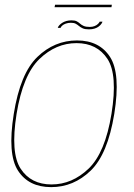

<svg xmlns="http://www.w3.org/2000/svg" viewBox="-20 -764 551 788"><path d="M190 4Q282 4 352 -63.5Q422 -131 449 -296.5Q475.5 -462 431.8 -530Q388 -598 296 -598Q203.5 -598 133.2 -530.2Q63 -462.5 36.5 -296.5Q10 -131.5 53.8 -63.8Q97.5 4 190 4ZM191.5 -7Q107 -7 64.8 -71.5Q22.5 -136 48 -296.5Q74 -456.5 141.8 -521.8Q209.5 -587 294 -587Q378.5 -587 421 -522.2Q463.5 -457.5 437.5 -296.5Q411.5 -137 343.8 -72Q276 -7 191.5 -7ZM345 -643.5Q358.5 -643.5 368.5 -646.8Q378.5 -650 385.2 -655.2Q392 -660.5 395.8 -665.8Q399.5 -671 400.5 -675H389Q387.5 -671 382.2 -665.8Q377 -660.5 368.2 -657Q359.5 -653.5 348.5 -653.5Q332.5 -653.5 323.5 -657.5Q314.5 -661.5 308.5 -667Q302.5 -672.5 295 -676.5Q287.5 -680.5 273.5 -680.5Q262 -680.5 252.2 -677.8Q242.5 -675 235.2 -670.2Q228 -665.5 223.2 -660.2Q218.5 -655 217 -649.5H228.5Q230 -654 235.5 -659Q241 -664 250.2 -667.2Q259.5 -670.5 271 -670.5Q283.5 -670.5 290.8 -666.5Q298 -662.5 304.5 -657Q311 -651.5 320 -647.5Q329 -643.5 345 -643.5ZM204 -734.5H437.5L439 -744.5H206Z"/></svg>

Font: Anybody Thin Thin
Style: Italic
Weight: 250
Italic angle: -10°
Version: Version 1.113;gftools[0.9.25]